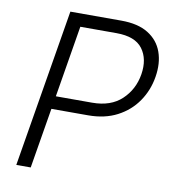

<svg xmlns="http://www.w3.org/2000/svg" viewBox="-82 -799 788 871"><g transform="rotate(10 312.5 -363.5)"><path d="M51.1 0 171.9 -727.3H406.6Q484 -727.3 531.2 -697.8Q578.5 -668.3 596.4 -617.5Q614.3 -566.8 603.7 -502.8Q593.4 -439.6 558.4 -388.7Q523.4 -337.7 466.4 -307.9Q409.4 -278.1 332.7 -278.1H163.7L117.5 0ZM173.7 -337.7H340.9Q426.5 -337.7 476.6 -384.8Q526.6 -431.8 538.4 -502.8Q550.1 -574.9 515.6 -621.3Q481.2 -667.6 394.9 -667.6H228.3Z"/></g></svg>

Font: Inter UI Light
Style: Italic
Weight: 300
Italic angle: 9.39999°
Designer: Rasmus Andersson
Foundry: rsms
Version: 3.2;8d6f07862